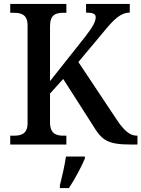

<svg xmlns="http://www.w3.org/2000/svg" viewBox="-20 -734 718 975"><path d="M32 0H317V-45H303C265 -45 234 -55 234 -113V-259L301 -333L450 -100C498 -20 526 0 649 0H678V-45H675C639 -45 609 -72 573 -126L378 -419L511 -578C558 -635 593 -670 639 -670V-714H417V-670C451 -670 466 -664 466 -647C466 -625 452 -598 413 -548L234 -322V-601C234 -659 263 -669 301 -669H317V-714H32V-669H51C89 -669 120 -659 120 -605V-109C120 -54 88 -45 50 -45H32ZM284 208V221H330C358 179 394 113 411 71V61H315C308 108 295 165 284 208Z"/></svg>

Font: Noto Serif Bengali SemiCondensed
Style: Regular
Weight: 400
Width: 4
Designer: Juan Bruce, Universal Thirst, Indian Type Foundry and the Monotype Design Team.
Foundry: Monotype Imaging Inc.
Version: Version 2.003